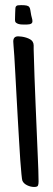

<svg xmlns="http://www.w3.org/2000/svg" viewBox="-20 -536 209 763"><path d="M108.9 -451.2Q108.9 -445.8 105.5 -443.1Q102.1 -440.4 96.9 -439.5Q91.8 -438.5 86.4 -438.5Q81.1 -438.5 77.6 -438.5Q72.8 -438.5 66.2 -438.7Q59.6 -439 53.7 -440.7Q47.9 -442.4 43.7 -445.8Q39.6 -449.2 39.6 -456.1Q39.6 -458 39.8 -466.3Q40 -474.6 40.3 -483.9Q40.5 -493.2 41 -500.5Q41.5 -507.8 42.5 -508.8Q45.4 -514.2 51.8 -514.9Q58.1 -515.6 64 -515.6Q78.6 -515.6 85.9 -513.9Q93.3 -512.2 96.4 -507.8Q99.6 -503.4 100.6 -495.6Q101.6 -487.8 104 -475.6Q105 -469.7 106.9 -463.9Q108.9 -458 108.9 -451.2ZM133.3 185.5Q133.3 195.8 130.9 201.4Q128.4 207 115.7 207Q108.9 207 101.8 205.3Q94.7 203.6 88.1 200.4Q81.5 197.3 76.4 192.6Q71.3 188 68.8 181.6Q67.4 178.2 65.2 156Q63 133.8 60.5 99.4Q58.1 64.9 55.7 21.7Q53.2 -21.5 50.5 -67.6Q47.9 -113.8 45.4 -159.7Q43 -205.6 40.8 -244.6Q38.6 -283.7 36.9 -313Q35.2 -342.3 33.7 -355.5Q33.7 -359.4 33.2 -363.3Q32.7 -367.2 32.7 -371.1Q32.7 -391.6 52.2 -391.6Q58.1 -391.6 66.7 -390.4Q75.2 -389.2 84 -386.5Q92.8 -383.8 99.9 -379.6Q106.9 -375.5 109.9 -370.1Q113.8 -363.3 113.8 -355.7Q113.8 -348.1 113.8 -339.8Q116.7 -231.4 121.3 -124.3Q126 -17.1 130.4 91.8Q131.3 115.2 132.3 138.7Q133.3 162.1 133.3 185.5Z"/></svg>

Font: Just Another Hand
Style: Regular
Weight: 400
Designer: Astigmatic (AOETI)
Foundry: Astigmatic (AOETI)
Version: Version 1.000